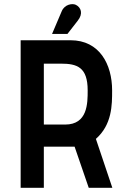

<svg xmlns="http://www.w3.org/2000/svg" viewBox="-20 -891 604 911"><path d="M513 0 435 -232C512 -300 512 -393 512 -462C512 -586 452 -700 315 -700H78V0H188V-195H334L401 0ZM188 -300V-589H269C345 -589 396 -573 396 -462C396 -401 396 -300 289 -300ZM300 -730 349 -793C376 -827 364 -856 340 -868C324 -876 287 -871 273 -838L227 -730Z"/></svg>

Font: Advent Pro
Style: Bold
Weight: 700
Designer: Andreas Kalpakidis
Foundry: Andreas Kalpakidis
Version: Version 2.002 2008